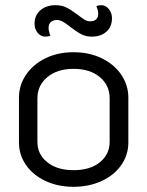

<svg xmlns="http://www.w3.org/2000/svg" viewBox="-20 -710 567 739"><path d="M53 -162V-334Q53 -382 80 -422Q107 -462 154.5 -485.5Q202 -509 263 -509Q324 -509 372 -485.5Q420 -462 447 -422Q474 -382 474 -334V-162Q474 -114 447 -75Q420 -36 371.5 -13.5Q323 9 263 9Q203 9 155 -13.5Q107 -36 80 -75Q53 -114 53 -162ZM402 -164V-332Q402 -382 364 -413.5Q326 -445 263 -445Q200 -445 162 -413Q124 -381 124 -332V-164Q124 -116 162 -85.5Q200 -55 263 -55Q327 -55 364.5 -85.5Q402 -116 402 -164ZM113 -619Q113 -651 135.5 -670.5Q158 -690 193 -690Q218 -690 236 -681Q254 -672 279 -653Q296 -640 306 -634Q316 -628 327 -628Q342 -628 350 -635.5Q358 -643 358 -655Q358 -670 351 -686Q358 -690 370 -690Q387 -690 399 -675Q411 -660 411 -640Q411 -607 389.5 -588Q368 -569 333 -569Q311 -569 293.5 -578Q276 -587 251 -606Q234 -620 222 -626.5Q210 -633 199 -633Q184 -633 175.5 -625Q167 -617 167 -603Q167 -589 174 -573Q166 -569 155 -569Q137 -569 125 -583.5Q113 -598 113 -619Z"/></svg>

Font: K2D Light
Style: Regular
Weight: 300
Designer: Katatrad Aksorn Co.,Ltd.
Foundry: Cadson Demak Co.,Ltd.
Version: Version 1.000; ttfautohint (v1.6)